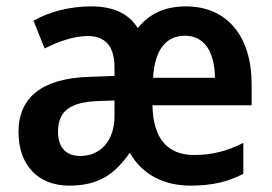

<svg xmlns="http://www.w3.org/2000/svg" viewBox="-20 -572 853 602"><path d="M563 -552C497 -552 448 -529 412 -484C382 -531 334 -552 265 -552C199 -552 134 -535 85 -507L120 -420C165 -443 213 -459 255 -459C307 -459 339 -431 339 -360V-334L258 -331C116 -326 38 -270 38 -158C38 -53 101 10 196 10C289 10 338 -24 387 -93C426 -24 495 10 577 10C646 10 694 -2 743 -27V-124C692 -98 643 -86 589 -86C504 -86 460 -139 458 -242H769V-308C769 -458 692 -552 563 -552ZM560 -460C623 -460 653 -406 654 -328H460C465 -418 502 -460 560 -460ZM284 -255 339 -257V-209C339 -128 293 -83 232 -83C189 -83 162 -107 162 -159C162 -219 194 -251 284 -255Z"/></svg>

Font: Noto Sans Myanmar UI SemiCondensed SemiBold
Style: Regular
Weight: 600
Width: 4
Designer: Monotype Design Team
Foundry: Monotype Imaging Inc.
Version: Version 2.103